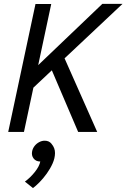

<svg xmlns="http://www.w3.org/2000/svg" viewBox="-20 -687 658 1000"><path d="M221.8 -386.7H314.7L486.2 0H387ZM104.8 0H22.8L164.8 -666H246.8ZM129.7 -300.8 513.2 -667H618.2L121.2 -199.7ZM189.8 154.2Q167.2 154.2 155 138.4Q142.8 122.7 147.5 100Q151 84.5 160.8 72.4Q170.5 60.3 184.4 53.1Q198.3 45.8 212.8 45.8Q235.5 45.8 248.1 61.6Q260.7 77.3 255.8 100Q252.5 114.5 242.3 127.1Q232.2 139.7 218.8 146.9Q205.3 154.2 189.8 154.2ZM109.7 258.8Q137.5 238.8 161.2 209.1Q185 179.3 189.8 154.2L248.7 62.5Q266.8 83.8 266.5 110.4Q266.2 137 254 164.3Q241.8 191.7 223.4 217.2Q205 242.8 185.8 262.2Q166.5 281.7 151.7 292.5Z"/></svg>

Font: Epunda Sans Light
Style: Italic
Weight: 300
Italic angle: -12.0243°
Designer: Simon Atzbach
Foundry: typofactur
Version: Version 2.204